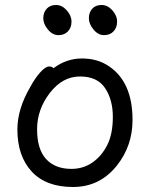

<svg xmlns="http://www.w3.org/2000/svg" viewBox="-20 -727 602 771"><path d="M267.1 -48.8Q314 -48.8 351.1 -74.5Q388.2 -100.1 410.6 -144.5Q433.1 -189 433.1 -257.8Q433.1 -326.2 402.1 -373Q371.1 -419.9 301 -419.9Q231 -419.9 179.9 -353.5Q128.9 -287.1 128.9 -208Q128.9 -127.9 165 -88.4Q201.2 -48.8 267.1 -48.8ZM272.9 23.9Q164.1 23.9 106.9 -38.6Q49.8 -101.1 49.8 -207Q49.8 -289.1 101.1 -377Q121.1 -414.1 142.1 -437Q163.1 -460 176.8 -460Q189.9 -460 194.8 -453.1Q247.1 -492.2 309.1 -492.2Q371.1 -492.2 416 -461.9Q512.2 -398.9 512.2 -245.1Q512.2 -141.1 449.2 -62Q380.9 23.9 272.9 23.9ZM252.9 -601.1Q238.8 -585.9 214.8 -585.9Q190.9 -585.9 172.4 -608.4Q153.8 -630.9 153.8 -653.8Q153.8 -676.8 167.5 -691.9Q181.2 -707 205.1 -707Q229 -707 248 -685.5Q267.1 -664.1 267.1 -640.1Q267.1 -616.2 252.9 -601.1ZM436 -601.1Q421.9 -585.9 397.9 -585.9Q374 -585.9 355.5 -608.4Q336.9 -630.9 336.9 -653.8Q336.9 -676.8 350.3 -691.9Q363.8 -707 387.9 -707Q412.1 -707 431.2 -685.5Q450.2 -664.1 450.2 -640.1Q450.2 -616.2 436 -601.1Z"/></svg>

Font: LXGW WenKai Screen
Style: Regular
Weight: 400
Designer: LXGW / Fontworks Inc.
Foundry: LXGW / Fontworks Inc.
Version: Version 1.510;January 18,2025